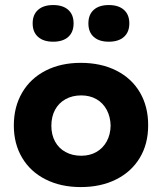

<svg xmlns="http://www.w3.org/2000/svg" viewBox="-20 -740 650 772"><path d="M35.6 -235.4Q35.6 -310.5 69.1 -367.7Q102.5 -424.8 163.6 -456.1Q224.6 -487.3 304.7 -487.3Q386.2 -487.3 448 -456.1Q509.8 -424.8 543 -367.7Q576.2 -310.5 575.7 -235.4Q575.7 -161.1 542 -105.2Q508.3 -49.3 447 -18.6Q385.7 12.2 304.7 12.2Q224.6 12.2 163.6 -18.6Q102.5 -49.3 69.1 -105.5Q35.6 -161.6 35.6 -235.4ZM424.8 -235.4Q423.8 -271.5 408.7 -299.1Q393.6 -326.7 367.2 -341.6Q340.8 -356.4 306.6 -356.4Q271 -356.4 243.7 -341.3Q216.3 -326.2 201.4 -298.6Q186.5 -271 186.5 -234.4Q186.5 -198.2 201.4 -170.9Q216.3 -143.6 243.7 -128.7Q271 -113.8 306.6 -113.8Q341.3 -113.8 367.7 -128.9Q394 -144 409.2 -171.6Q424.3 -199.2 424.8 -235.4ZM111.3 -646Q111.3 -681.2 133.1 -700.4Q154.8 -719.7 193.8 -719.7Q232.9 -719.7 254.4 -700.4Q275.9 -681.2 275.9 -646Q275.9 -610.8 254.4 -591.6Q232.9 -572.3 193.8 -572.3Q154.8 -572.3 133.1 -591.6Q111.3 -610.8 111.3 -646ZM335.4 -646Q335.4 -681.2 356.9 -700.4Q378.4 -719.7 417.5 -719.7Q456.5 -719.7 478.3 -700.4Q500 -681.2 500 -646Q500 -610.8 478.3 -591.6Q456.5 -572.3 417.5 -572.3Q378.4 -572.3 356.9 -591.6Q335.4 -610.8 335.4 -646Z"/></svg>

Font: Selawik
Style: Bold
Weight: 700
Designer: Aaron Bell
Foundry: Microsoft Corporation
Version: Version 1.01